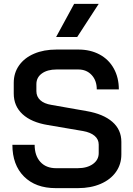

<svg xmlns="http://www.w3.org/2000/svg" viewBox="-20 -964 686 992"><path d="M44 -216H159Q159 -160 188.5 -127.5Q218 -95 270 -95H381Q430 -95 460 -116.5Q490 -138 490 -173V-217Q490 -244 469 -262Q448 -280 409 -287L227 -318Q142 -332 96.5 -374Q51 -416 51 -481V-536Q51 -587 78.5 -626Q106 -665 156 -686.5Q206 -708 272 -708H385Q447 -708 494.5 -682.5Q542 -657 568 -610Q594 -563 594 -502H480Q480 -548 453.5 -576.5Q427 -605 385 -605H272Q225 -605 196.5 -584.5Q168 -564 168 -529V-493Q168 -465 188 -446.5Q208 -428 246 -422L428 -390Q514 -375 560.5 -334.5Q607 -294 607 -231V-166Q607 -115 579 -75.5Q551 -36 500 -14Q449 8 383 8H268Q164 8 104 -52Q44 -112 44 -216ZM363 -944H490L379 -773H270Z"/></svg>

Font: Bai Jamjuree SemiBold
Style: Regular
Weight: 600
Version: Version 1.000; ttfautohint (v1.6)